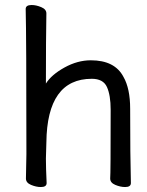

<svg xmlns="http://www.w3.org/2000/svg" viewBox="-20 -733 591 770"><path d="M481.9 17.1Q462.9 17.1 442.4 8.5Q421.9 0 421.9 -17.1Q423.8 -34.2 423.8 -293Q423.8 -351.1 408.9 -384Q394 -417 348.1 -417Q168.9 -417 166 -162.1L164.1 -97.2Q164.1 -59.1 167 1Q167 17.1 144 17.1Q125 17.1 104.5 8.5Q84 0 84 -17.1L85.9 -115.2Q85.9 -590.3 83 -696.8Q83 -712.9 106.9 -712.9Q125 -712.9 145.5 -704.3Q166 -695.8 166 -679.2Q164.1 -580.1 164.1 -397.9Q186 -433.1 238.5 -462.2Q291 -491.2 344.2 -491.2Q440.4 -491.2 475.1 -424.8Q502 -377.9 502 -296.9Q502 -105 504.9 1Q504.9 17.1 481.9 17.1Z"/></svg>

Font: LXGW WenKai Screen R
Style: Regular
Weight: 400
Designer: Fontworks Inc.
Version: Version 1.235;May 31, 2022